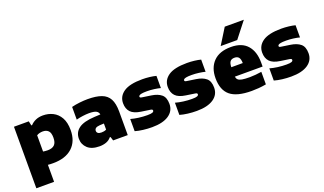

<svg xmlns="http://www.w3.org/2000/svg" viewBox="-92 -1423 3812 2258"><g transform="rotate(-20 1814.0 -294.0)"><path d="M53.5 220V-550H239L251 -495H260.5Q287.5 -524 326.5 -541.5Q365.5 -559 417.5 -559Q484.5 -559 541.2 -530.8Q598 -502.5 632.5 -442.2Q667 -382 667 -286.5Q667 -146 581.8 -67.8Q496.5 10.5 341.5 10.5Q324 10.5 307 9.8Q290 9 275.5 7.5V220ZM332.5 -154Q390 -154 418 -181.8Q446 -209.5 446 -271Q446 -334 420.2 -358.2Q394.5 -382.5 352 -382.5Q331.5 -382.5 311.2 -377.5Q291 -372.5 275.5 -362V-159Q287 -157 302 -155.5Q317 -154 332.5 -154Z M923 11Q824.5 11 773.5 -36.5Q722.5 -84 722.5 -155.5Q722.5 -236 784.8 -282Q847 -328 985 -335L1058 -338.5Q1052 -370.5 1024.5 -384.2Q997 -398 936 -398Q902 -398 858.2 -392.2Q814.5 -386.5 776 -376V-535Q823.5 -547 877.8 -553Q932 -559 977 -559Q1083.5 -559 1149.8 -534.5Q1216 -510 1246.8 -452.5Q1277.5 -395 1277.5 -296V0H1094.5L1079.5 -48H1070Q1044 -16 1005.8 -2.5Q967.5 11 923 11ZM941 -175Q941 -156.5 955.2 -145.5Q969.5 -134.5 998 -134.5Q1012.5 -134.5 1029 -137.2Q1045.5 -140 1060.5 -148V-224L1008 -221.5Q971.5 -219 956.2 -207Q941 -195 941 -175Z M1580 11Q1523.5 11 1468.8 4.2Q1414 -2.5 1369.5 -15.5V-168Q1413 -155.5 1467.2 -148.2Q1521.5 -141 1576 -141Q1623 -141 1640 -148.5Q1657 -156 1657 -169Q1657 -177.5 1651.5 -182Q1646 -186.5 1629 -189L1520.5 -205Q1431 -217.5 1392.2 -259Q1353.5 -300.5 1353.5 -370Q1353.5 -456.5 1428 -507.8Q1502.5 -559 1660.5 -559Q1707 -559 1753.5 -553.5Q1800 -548 1833 -539V-386.5Q1800 -395.5 1754.5 -401.5Q1709 -407.5 1665 -407.5Q1620 -407.5 1597.5 -403Q1575 -398.5 1567.8 -391.5Q1560.5 -384.5 1560.5 -377.5Q1560.5 -370 1566.5 -365.8Q1572.5 -361.5 1590 -359.5L1698.5 -343.5Q1776 -332 1820 -295.8Q1864 -259.5 1864 -177.5Q1864 -89.5 1789.8 -39.2Q1715.5 11 1580 11Z M2139.5 11Q2083 11 2028.2 4.2Q1973.5 -2.5 1929 -15.5V-168Q1972.5 -155.5 2026.8 -148.2Q2081 -141 2135.5 -141Q2182.5 -141 2199.5 -148.5Q2216.5 -156 2216.5 -169Q2216.5 -177.5 2211 -182Q2205.5 -186.5 2188.5 -189L2080 -205Q1990.5 -217.5 1951.8 -259Q1913 -300.5 1913 -370Q1913 -456.5 1987.5 -507.8Q2062 -559 2220 -559Q2266.5 -559 2313 -553.5Q2359.5 -548 2392.5 -539V-386.5Q2359.5 -395.5 2314 -401.5Q2268.5 -407.5 2224.5 -407.5Q2179.5 -407.5 2157 -403Q2134.5 -398.5 2127.2 -391.5Q2120 -384.5 2120 -377.5Q2120 -370 2126 -365.8Q2132 -361.5 2149.5 -359.5L2258 -343.5Q2335.5 -332 2379.5 -295.8Q2423.5 -259.5 2423.5 -177.5Q2423.5 -89.5 2349.2 -39.2Q2275 11 2139.5 11Z M2826.5 11Q2642.5 11 2559.2 -57.8Q2476 -126.5 2476 -274.5Q2476 -405 2551.2 -482Q2626.5 -559 2770.5 -559Q2906 -559 2974.8 -481Q3043.5 -403 3043.5 -267V-215H2696Q2699.5 -190.5 2714.5 -176Q2729.5 -161.5 2764 -155.2Q2798.5 -149 2860.5 -149Q2894 -149 2933 -152.5Q2972 -156 3008 -162V-5Q2958 4 2913.2 7.5Q2868.5 11 2826.5 11ZM2767 -426Q2730.5 -426 2713.2 -404.8Q2696 -383.5 2695 -333.5H2838.5Q2837.5 -383.5 2820.2 -404.8Q2803 -426 2767 -426ZM2662.5 -610 2785.5 -808H3024.5L2869.5 -610Z M3321 11Q3264.5 11 3209.8 4.2Q3155 -2.5 3110.5 -15.5V-168Q3154 -155.5 3208.2 -148.2Q3262.5 -141 3317 -141Q3364 -141 3381 -148.5Q3398 -156 3398 -169Q3398 -177.5 3392.5 -182Q3387 -186.5 3370 -189L3261.5 -205Q3172 -217.5 3133.2 -259Q3094.5 -300.5 3094.5 -370Q3094.5 -456.5 3169 -507.8Q3243.5 -559 3401.5 -559Q3448 -559 3494.5 -553.5Q3541 -548 3574 -539V-386.5Q3541 -395.5 3495.5 -401.5Q3450 -407.5 3406 -407.5Q3361 -407.5 3338.5 -403Q3316 -398.5 3308.8 -391.5Q3301.5 -384.5 3301.5 -377.5Q3301.5 -370 3307.5 -365.8Q3313.5 -361.5 3331 -359.5L3439.5 -343.5Q3517 -332 3561 -295.8Q3605 -259.5 3605 -177.5Q3605 -89.5 3530.8 -39.2Q3456.5 11 3321 11Z"/></g></svg>

Font: Encode Sans SmExp Black
Style: Regular
Weight: 900
Width: 6
Designer: Multiple Designers
Foundry: Impallari Type
Version: Version 3.002; ttfautohint (v1.8.3) -l 8 -r 50 -G 200 -x 14 